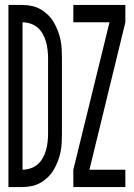

<svg xmlns="http://www.w3.org/2000/svg" viewBox="-20 -755 540 775"><path d="M14 0V-735H71Q89 -735 108 -731Q127 -727 143 -718Q159 -709 173 -695.5Q187 -682 196.5 -666Q206 -650 213 -632Q220 -614 224 -595.5Q228 -577 229 -558Q230 -539 230 -521V-215Q230 -196 229 -177Q228 -158 224 -139.5Q220 -121 213 -103Q206 -85 196.5 -69Q187 -53 173 -39.5Q159 -26 143 -17Q127 -8 108 -4Q89 0 71 0ZM71 -70Q87 -70 103.5 -75.5Q120 -81 132 -91.5Q144 -102 152.5 -117Q161 -132 165.5 -148Q170 -164 172 -181Q174 -198 174 -215V-521Q174 -537 172 -554Q170 -571 165.5 -587Q161 -603 152.5 -618Q144 -633 132 -643.5Q120 -654 103.5 -659.5Q87 -665 71 -665ZM276 0V-70L422 -665H276V-735H486V-665L341 -70H486V0Z"/></svg>

Font: Iosevka Term
Style: Regular
Weight: 400
Monospace: yes
Designer: Belleve Invis
Foundry: Belleve Invis
Version: Version 30.0.1